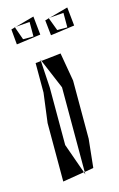

<svg xmlns="http://www.w3.org/2000/svg" viewBox="-97 -632 422 679"><g transform="rotate(-15 114.0 -292.5)"><path d="M130 -320V-10L163 -16L174 -120V-333L156 -437L84 -429ZM62 -427V-319L48 -211V3L127 -10L88 -120V-330L82 -429ZM127 -10H130V-1ZM82 -434V-435L84 -429H82ZM10 -564 15 -508 104 -520 97 -588 28 -569 79 -573V-520H41L24 -568ZM23 -569H28L24 -568ZM134 -564 140 -508 228 -520 221 -588 152 -569 203 -573V-520H166L148 -568ZM148 -569H152L148 -568Z"/></g></svg>

Font: Quebrada
Style: Regular
Weight: 400
Designer: deFharo
Foundry: deFharo
Version: Version 1.034 2012